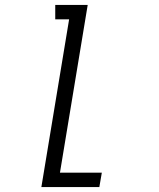

<svg xmlns="http://www.w3.org/2000/svg" viewBox="-20 -540 640 775"><path d="M147 215 259 -462H203V-520H334L222 157H391L381 215Z"/></svg>

Font: Iosevka HT Light Extended
Style: Italic
Weight: 300
Width: 7
Italic angle: -9°
Monospace: yes
Designer: Belleve Invis
Foundry: Belleve Invis
Version: Version 32.3.0; ttfautohint (v1.8.4)